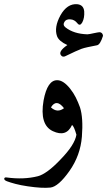

<svg xmlns="http://www.w3.org/2000/svg" viewBox="-72 -671 509 912"><path d="M135 -194Q153 -291 200 -290Q229 -290 261 -250Q277 -230 288 -208Q299 -186 308 -161Q324 -111 317 -22Q310 67 258 141Q205 216 167 220Q127 224 60 214Q26 209 1.5 202.5Q-23 196 -39 190Q-52 185 -52 178Q-51 170 -40 172Q41 183 108 166Q128 161 155.5 141Q183 121 216 86Q250 51 268.5 22Q287 -7 291 -31Q279 -73 270 -77Q243 -18 179 -48Q115 -78 135 -194ZM232 -157Q196 -204 170 -161Q200 -133 232 -157ZM389 -456Q363 -451 344.5 -447Q326 -443 315 -439Q305 -435 285.5 -426.5Q266 -418 238 -404Q226 -398 218 -408Q203 -426 248 -457Q208 -475 199 -499Q184 -541 215 -598Q247 -655 295 -651Q325 -648 328 -617Q330 -586 319 -565Q308 -545 296 -560Q282 -578 263 -579Q242 -581 234 -567Q225 -552 239 -541Q278 -510 343 -508Q348 -508 355 -509.5Q362 -511 372 -513Q382 -515 389.5 -516.5Q397 -518 400 -518Q409 -518 414 -511Q418 -504 417 -500Q404 -459 389 -456Z"/></svg>

Font: Amiri
Style: Italic
Weight: 400
Italic angle: 10°
Designer: Khaled Hosny
Version: Version 0.113